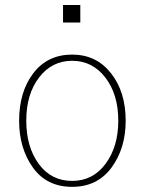

<svg xmlns="http://www.w3.org/2000/svg" viewBox="-20 -722 571 760"><path d="M229.5 -632.8V-702.1H297.9V-632.8ZM84 -244.1Q84 -140.6 133.3 -73.2Q182.6 -5.9 265.6 -5.9Q347.7 -5.9 397.9 -73.7Q448.2 -141.6 448.2 -244.1Q448.2 -348.6 397 -415Q345.7 -481.4 265.6 -481.4Q185.5 -481.4 134.8 -415.5Q84 -349.6 84 -244.1ZM55.7 -244.1Q55.7 -358.4 111.8 -432.1Q168 -505.9 265.6 -505.9Q361.3 -505.9 419.4 -432.1Q477.5 -358.4 477.5 -244.1Q477.5 -134.8 421.4 -58.6Q365.2 17.6 265.6 17.6Q165 17.6 110.4 -58.6Q55.7 -134.8 55.7 -244.1Z"/></svg>

Font: Gothic A1 Thin
Style: Regular
Weight: 250
Designer: HanYang I&C Co.,Ltd.
Foundry: HanYang I&C Co.,Ltd.
Version: Version 2.50